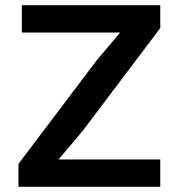

<svg xmlns="http://www.w3.org/2000/svg" viewBox="-20 -718 690 738"><path d="M51 0V-88L350 -484L442 -593H295H64V-698H596V-610L297 -214L205 -105H352H596V0Z"/></svg>

Font: Azeret Mono Medium
Style: Regular
Weight: 500
Designer: Martin Vácha
Foundry: Displaay
Version: Version 1.002